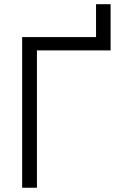

<svg xmlns="http://www.w3.org/2000/svg" viewBox="-20 -881 581 901"><path d="M84 -707H430.7V-861.3H499V-644.5H153.3V0H84Z"/></svg>

Font: Pretendard Std Light
Style: Regular
Weight: 300
Designer: Base glyphs from Inter by Rasmus Andersson; Hangeul glyphs from Noto Sans CJK(Source Han Sans) by Jang Soo-young and Kan
Foundry: Kil Hyung-jin
Version: Version 1.309